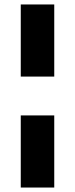

<svg xmlns="http://www.w3.org/2000/svg" viewBox="-20 -740 336 860"><path d="M73 -397V-720H223V-397ZM73 100V-223H223V100Z"/></svg>

Font: DM Sans 9pt Black
Style: Regular
Weight: 900
Version: Version 4.004;gftools[0.9.30]